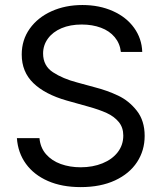

<svg xmlns="http://www.w3.org/2000/svg" viewBox="-20 -737 647 769"><path d="M307.3 -638.8Q261.4 -638.8 226.3 -624Q191.3 -609.1 172 -582.5Q152.6 -555.9 152.6 -522.8Q152.6 -473.4 192.3 -447.5Q232 -421.6 288.7 -406.8L359.8 -387.4Q409.5 -374.7 453 -354.1Q496.5 -333.6 528 -293.5Q559.4 -253.5 559.4 -192.7Q559.4 -134.3 529 -87.9Q498.6 -41.4 440.8 -14.5Q382.9 12.4 303.2 12.4Q227.9 12.4 172 -12.1Q116 -36.6 83.9 -80.8Q51.8 -125 47.7 -183.7H138.1Q141.6 -145.4 164.4 -119.3Q187.2 -93.2 223.4 -80.1Q259.7 -67 303.2 -67Q351.5 -67 390.5 -82.9Q429.6 -98.8 451.7 -127.6Q473.8 -156.4 473.8 -194.1Q473.8 -226.5 455.5 -248.6Q437.2 -270.7 407.3 -284.4Q377.4 -298 333.6 -310.1L247.2 -334.3Q160.2 -359.1 113.6 -404.2Q67 -449.2 67 -518.6Q67 -577 99.1 -622.1Q131.2 -667.1 186.5 -692Q241.7 -716.9 310.1 -716.9Q377.8 -716.9 432 -692.7Q486.2 -668.5 517.1 -625.5Q548 -582.5 549.7 -529H464.1Q460.3 -563.2 439.4 -588.2Q418.5 -613.3 384.2 -626Q349.8 -638.8 307.3 -638.8Z"/></svg>

Font: Pretendard Variable
Style: Regular
Weight: 400
Designer: Base glyphs from Inter by Rasmus Andersson; Hangul glyphs from Noto Sans CJK(Source Han Sans) by Jang Soo-young and Kang
Foundry: Kil Hyung-jin
Version: Version 1.100;FEAKit 1.0